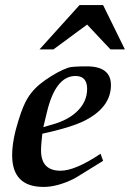

<svg xmlns="http://www.w3.org/2000/svg" viewBox="-20 -721 513 758"><path d="M473 -526H416L324 -624L191 -526H136L294 -701H387ZM418 -385Q418 -296 311 -243Q257 -217 147 -193Q145 -174 143.5 -157.5Q142 -141 142 -127Q142 -47 219 -47Q277 -47 377 -114L387 -86Q339 -56 311 -39Q283 -22 275 -17Q208 17 152 17Q28 17 28 -108Q28 -167 53 -246Q72 -307 90 -335Q114 -374 159 -405Q182 -421 204.5 -433.5Q227 -446 250 -454Q265 -459 323 -459Q418 -459 418 -385ZM324 -370Q324 -421 278 -421Q199 -421 165 -277L151 -219L192 -231Q247 -247 282 -279Q324 -318 324 -370Z"/></svg>

Font: GFS Didot
Style: Bold Italic
Weight: 700
Italic angle: -12°
Designer: Designed by Takis Katsoulidis and George D. Matthiopoulos.
Foundry: Designed by Takis Katsoulidis and George D. Matthiopoulos.
Version: Version 1.0